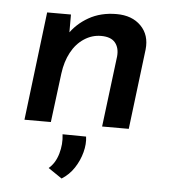

<svg xmlns="http://www.w3.org/2000/svg" viewBox="-49 -481 660 739"><g transform="rotate(5 281.0 -111.5)"><path d="M197 -419V-326L190 -340Q218 -383 264.5 -409.5Q311 -436 372 -436Q432 -436 466.5 -401Q501 -366 495 -310L457 0H354L388 -274Q391 -307 374.5 -327Q358 -347 320 -347Q285 -347 254.5 -327Q224 -307 205 -271.5Q186 -236 180 -190L156 0H54L105 -419ZM216 213 163 177Q188 156 199 118.5Q210 81 205 43L296 44Q300 72 291.5 104.5Q283 137 264 166Q245 195 216 213Z"/></g></svg>

Font: Josefin Sans Thin Medium
Style: Italic
Weight: 500
Italic angle: -7°
Version: Version 2.000